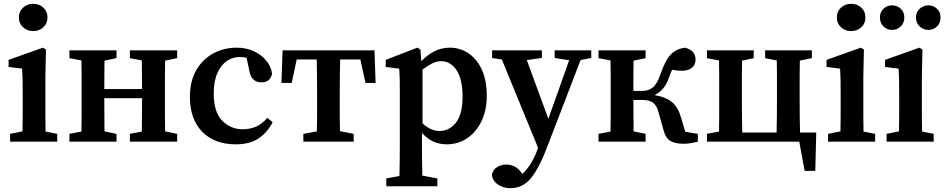

<svg xmlns="http://www.w3.org/2000/svg" viewBox="-20 -743 4953 1007"><path d="M33 0V-41L98 -54Q99 -91 99 -134.5Q99 -178 99 -210V-257Q99 -298 98.5 -325.5Q98 -353 96 -383L25 -392V-429L205 -493L221 -483L218 -342V-210Q218 -178 218 -134.5Q218 -91 219 -53L280 -41V0ZM154 -580Q123 -580 101 -600Q79 -620 79 -651Q79 -683 101 -703Q123 -723 154 -723Q186 -723 207.5 -703Q229 -683 229 -651Q229 -620 207.5 -600Q186 -580 154 -580Z M661 -438V-479H909V-438L846 -425Q845 -388 845 -345Q845 -302 845 -269V-210Q845 -177 845 -134Q845 -91 846 -54L909 -41V0H661V-41L724 -53Q724 -90 724.5 -136Q725 -182 725 -228H527Q527 -182 527.5 -136Q528 -90 528 -54L591 -41V0H344V-41L407 -53Q408 -91 408 -134Q408 -177 408 -210V-269Q408 -302 408 -345.5Q408 -389 407 -426L344 -438V-479H591V-438L528 -425Q528 -391 527.5 -350Q527 -309 527 -276H725Q725 -309 724.5 -350Q724 -391 724 -426Z M1217 14Q1105 14 1040.5 -52Q976 -118 976 -235Q976 -317 1009 -374.5Q1042 -432 1098 -462.5Q1154 -493 1222 -493Q1271 -493 1311 -474.5Q1351 -456 1376.5 -425Q1402 -394 1407 -356Q1397 -311 1351 -311Q1295 -311 1286 -381L1273 -440Q1264 -442 1254.5 -443Q1245 -444 1236 -444Q1200 -444 1169.5 -423Q1139 -402 1120 -359.5Q1101 -317 1101 -252Q1101 -155 1145.5 -110Q1190 -65 1253 -65Q1289 -65 1321 -78Q1353 -91 1382 -125L1410 -102Q1381 -46 1334.5 -16Q1288 14 1217 14Z M1456 -308 1462 -479H1944L1950 -308H1897L1870 -431H1764Q1763 -394 1762.5 -349Q1762 -304 1762 -269V-210Q1762 -177 1762 -134.5Q1762 -92 1763 -55L1835 -41V0H1571V-41L1642 -54Q1643 -92 1643 -134.5Q1643 -177 1643 -210V-269Q1643 -304 1642.5 -349Q1642 -394 1641 -431H1536L1510 -308Z M2006 234V193L2075 180Q2076 136 2076.5 95Q2077 54 2077 16V-263Q2077 -304 2076.5 -328.5Q2076 -353 2074 -383L2003 -392V-429L2169 -493L2185 -483L2190 -422Q2257 -493 2339 -493Q2393 -493 2437 -463.5Q2481 -434 2507 -378Q2533 -322 2533 -241Q2533 -163 2504.5 -105.5Q2476 -48 2428.5 -17Q2381 14 2323 14Q2286 14 2254 0Q2222 -14 2193 -46V15Q2193 53 2193.5 93.5Q2194 134 2195 178L2274 193V234ZM2293 -422Q2270 -422 2246 -410Q2222 -398 2196 -378V-96Q2239 -56 2286 -56Q2336 -56 2371 -99.5Q2406 -143 2406 -236Q2406 -328 2374.5 -375Q2343 -422 2293 -422Z M2889 -439V-479H3081V-439L3025 -428L2854 17Q2811 133 2767 188.5Q2723 244 2658 244Q2619 244 2590.5 224Q2562 204 2560 173Q2566 146 2587.5 133Q2609 120 2635 120Q2655 120 2674.5 128Q2694 136 2714 161L2720 169Q2747 143 2767 109.5Q2787 76 2800 38L2802 32L2612 -431L2561 -439V-479H2822V-439L2743 -428L2856 -120L2913 -280L2965 -427Z M3460 -61 3432 -160Q3423 -192 3403.5 -205.5Q3384 -219 3346 -219H3302Q3302 -179 3302.5 -134.5Q3303 -90 3303 -54L3366 -41V0H3119V-41L3182 -53Q3183 -91 3183 -134Q3183 -177 3183 -210V-269Q3183 -302 3183 -345.5Q3183 -389 3182 -426L3119 -438V-479H3366V-438L3303 -425Q3302 -388 3302 -344Q3302 -300 3302 -266H3347Q3380 -266 3403 -283.5Q3426 -301 3445 -356Q3468 -424 3496 -455Q3524 -486 3572 -493Q3601 -486 3614.5 -470Q3628 -454 3628 -431Q3628 -403 3609 -387.5Q3590 -372 3557 -372Q3542 -372 3529.5 -373.5Q3517 -375 3505 -377Q3501 -369 3497 -358.5Q3493 -348 3489 -337Q3476 -300 3457.5 -278.5Q3439 -257 3413 -244Q3474 -234 3505.5 -206.5Q3537 -179 3551 -129L3574 -52L3640 -41V0Q3624 4 3604.5 7.5Q3585 11 3565 11Q3522 11 3496.5 -3.5Q3471 -18 3460 -61Z M3993 -438V-479H4238V-438L4175 -425Q4174 -388 4174 -345Q4174 -302 4174 -269V-210Q4174 -176 4174.5 -131Q4175 -86 4176 -48H4261L4256 153H4200L4172 0H3688V-41L3751 -53Q3752 -91 3752 -134Q3752 -177 3752 -210V-269Q3752 -302 3752 -345.5Q3752 -389 3751 -426L3688 -438V-479H3933V-438L3872 -425Q3871 -388 3871 -345Q3871 -302 3871 -269V-210Q3871 -176 3871.5 -131Q3872 -86 3873 -48H4053Q4054 -86 4054.5 -131Q4055 -176 4055 -210V-269Q4055 -302 4055 -345.5Q4055 -389 4054 -426Z M4323 0V-41L4388 -54Q4389 -91 4389 -134.5Q4389 -178 4389 -210V-257Q4389 -298 4388.5 -325.5Q4388 -353 4386 -383L4315 -392V-429L4495 -493L4511 -483L4508 -342V-210Q4508 -178 4508 -134.5Q4508 -91 4509 -53L4570 -41V0ZM4444 -580Q4413 -580 4391 -600Q4369 -620 4369 -651Q4369 -683 4391 -703Q4413 -723 4444 -723Q4476 -723 4497.5 -703Q4519 -683 4519 -651Q4519 -620 4497.5 -600Q4476 -580 4444 -580Z M4630 0V-41L4695 -54Q4696 -91 4696 -134.5Q4696 -178 4696 -210V-257Q4696 -298 4695.5 -325.5Q4695 -353 4693 -383L4622 -392V-429L4802 -493L4818 -483L4815 -342V-210Q4815 -178 4815 -134.5Q4815 -91 4816 -53L4877 -41V0ZM4659 -586Q4633 -586 4614 -604Q4595 -622 4595 -651Q4595 -680 4614 -697.5Q4633 -715 4659 -715Q4685 -715 4704 -697.5Q4723 -680 4723 -651Q4723 -622 4704 -604Q4685 -586 4659 -586ZM4849 -586Q4824 -586 4804 -604Q4784 -622 4784 -651Q4784 -680 4804 -697.5Q4824 -715 4849 -715Q4875 -715 4894 -697.5Q4913 -680 4913 -651Q4913 -622 4894 -604Q4875 -586 4849 -586Z"/></svg>

Font: Source Serif 4 Semibold
Style: Regular
Weight: 600
Designer: Frank Grießhammer
Foundry: Adobe
Version: Version 4.005;hotconv 1.1.0;makeotfexe 2.6.0